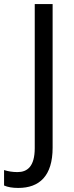

<svg xmlns="http://www.w3.org/2000/svg" viewBox="-87 -734 362 945"><path d="M3 191C107 191 172 132 172 -7V-714H84V-5C84 86 47 113 -1 113C-26 113 -48 109 -67 103V179C-49 187 -26 191 3 191Z"/></svg>

Font: Noto Sans Malayalam SemiCondensed
Style: Regular
Weight: 400
Width: 4
Designer: Jelle Bosma - Monotype Design Team
Foundry: Monotype Imaging Inc.
Version: Version 2.104